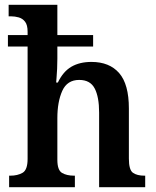

<svg xmlns="http://www.w3.org/2000/svg" viewBox="-20 -780 650 800"><path d="M18 0V-48H23Q53 -48 74 -60Q95 -72 95 -118V-586H13V-634H95V-648Q95 -676 84.5 -689.5Q74 -703 58 -707.5Q42 -712 26 -712H16V-760H219V-634H368V-586H219V-536Q219 -515 218 -493Q217 -471 215.5 -455Q214 -439 214 -436H221Q243 -482 277.5 -502Q312 -522 361 -522Q436 -522 476.5 -475.5Q517 -429 517 -328V-119Q517 -72 534 -60Q551 -48 582 -48H585V0H393V-311Q393 -376 374.5 -411.5Q356 -447 310 -447Q260 -447 239.5 -401.5Q219 -356 219 -288V-114Q219 -71 238.5 -59.5Q258 -48 289 -48H292V0Z"/></svg>

Font: Noto Serif Bengali SemiCondensed SemiBold
Style: Regular
Weight: 600
Width: 4
Designer: Juan Bruce, Universal Thirst, Indian Type Foundry and the Monotype Design Team.
Foundry: Monotype Imaging Inc.
Version: Version 2.003; ttfautohint (v1.8.4.7-5d5b)